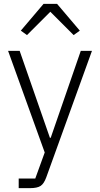

<svg xmlns="http://www.w3.org/2000/svg" viewBox="-20 -776 521 996"><path d="M206 -756H276L394 -617L362 -594L241 -715L120 -594L88 -617ZM243 -61 399 -512H457L220 144Q208 177 190.5 188.5Q173 200 135 200H77V150H163L212 15L22 -512H82L239 -61Z"/></svg>

Font: IBM Plex Sans Light
Style: Regular
Weight: 300
Designer: Mike Abbink, Paul van der Laan, Pieter van Rosmalen
Foundry: Bold Monday
Version: Version 3.0